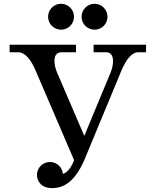

<svg xmlns="http://www.w3.org/2000/svg" viewBox="-20 -966 782 1002"><path d="M308.1 -58.6Q342.3 -68.4 366.7 -129.9L169.9 -588.4Q127.4 -693.4 73.7 -693.4H30.3V-732.4H376.5V-693.4H303.7Q264.2 -693.4 264.2 -649.4Q264.2 -620.6 277.3 -588.4L419.9 -256.8L557.6 -588.4Q569.8 -619.1 569.8 -647Q569.8 -693.4 532.2 -693.4H468.3V-732.4H742.2V-693.4H702.6Q651.9 -693.4 609.9 -588.4L427.7 -149.4Q362.8 15.6 255.4 15.6Q229.5 15.6 214.8 9.3Q202.1 4.4 192.6 -5.1Q183.1 -14.6 178 -27.1Q172.9 -39.6 172.9 -53.2Q172.9 -66.4 178 -78.9Q183.1 -91.3 192.6 -100.8Q202.1 -110.4 214.6 -115.5Q227.1 -120.6 240.7 -120.6Q253.9 -120.6 266.4 -115.5Q278.8 -110.4 288.3 -100.8Q297.9 -91.3 303.2 -79.1Q307.1 -68.8 308.1 -58.6ZM473.6 -811Q460 -811 447.5 -816.2Q435.1 -821.3 425.5 -830.8Q416 -840.3 410.9 -852.8Q405.8 -865.2 405.8 -878.9Q405.8 -892.1 410.9 -904.5Q416 -917 425.5 -926.5Q435.1 -936 447.5 -941.2Q460 -946.3 473.6 -946.3Q486.8 -946.3 499.3 -941.2Q511.7 -936 521.2 -926.5Q530.8 -917 535.9 -904.5Q541 -892.1 541 -878.9Q541 -865.2 535.9 -852.8Q530.8 -840.3 521.2 -830.8Q511.7 -821.3 499.3 -816.2Q486.8 -811 473.6 -811ZM298.8 -811Q285.2 -811 272.7 -816.2Q260.3 -821.3 250.7 -830.8Q241.2 -840.3 236.1 -852.8Q231 -865.2 231 -878.9Q231 -892.1 236.1 -904.5Q241.2 -917 250.7 -926.5Q260.3 -936 272.7 -941.2Q285.2 -946.3 298.8 -946.3Q312 -946.3 324.5 -941.2Q336.9 -936 346.4 -926.5Q356 -917 361.1 -904.5Q366.2 -892.1 366.2 -878.9Q366.2 -865.2 361.1 -852.8Q356 -840.3 346.4 -830.8Q336.9 -821.3 324.5 -816.2Q312 -811 298.8 -811Z"/></svg>

Font: Munson
Style: Regular
Weight: 400
Designer: Paul James MIller
Foundry: High-Logic / Made with FontCreator
Version: Version 2.10;May 5, 2019;FontCreator 11.5.0.2430 64-bit